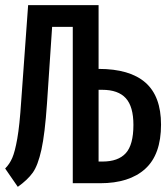

<svg xmlns="http://www.w3.org/2000/svg" viewBox="-24 -710 644 744"><path d="M358 -443Q479 -443 539.5 -390Q600 -337 600 -227Q600 -111 538.5 -55.5Q477 0 364 0H258V-606H178L158 -308Q150 -191 136.5 -130Q123 -69 103 -41Q83 -13 45 14L-4 -57Q13 -74 23.5 -98Q34 -122 43 -173Q52 -224 58 -316L85 -690H358ZM358 -362V-84H373Q434 -84 463.5 -116.5Q493 -149 493 -226Q493 -297 463.5 -329.5Q434 -362 372 -362Z"/></svg>

Font: Fira Mono Medium
Style: Regular
Weight: 500
Designer: Carrois Corporate & Edenspiekermann AG
Foundry: Carrois Corporate GbR & Edenspiekermann AG
Version: Version 3.206